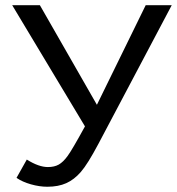

<svg xmlns="http://www.w3.org/2000/svg" viewBox="-20 -708 680 738"><path d="M162.1 9.8C190.1 9.8 214.3 5.2 234.6 -3.9C255 -13 273.8 -27.5 291 -47.4C308.3 -67.2 330.7 -103.2 358.4 -155.3L640.1 -688H540L352.5 -305.2L133.3 -688H26.9L306.6 -222.2C273.4 -161.6 251.1 -123.6 239.7 -108.2C228.4 -92.7 217 -81.8 205.8 -75.4C194.6 -69.1 180.7 -65.9 164.1 -65.9C140.6 -65.9 113.6 -75.5 83 -94.7L43.5 -24.4C58.4 -14 76.9 -5.7 98.9 0.5C120.8 6.7 141.9 9.8 162.1 9.8Z"/></svg>

Font: Arimo
Style: Regular
Weight: 400
Designer: Steve Matteson
Foundry: Monotype Imaging Inc.
Version: Version 1.32